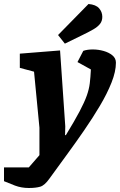

<svg xmlns="http://www.w3.org/2000/svg" viewBox="-103 -766 599 959"><path d="M41 173Q4 173 -28 161Q-60 149 -83 139V70H41L94 9V-128L67 -408L-4 -427V-498L197 -514L223 -135L222 -91H226Q270 -163 294.5 -209.5Q319 -256 330.5 -288.5Q342 -321 345.5 -350.5Q349 -380 351 -419L284 -456L313 -512Q333 -519 360.5 -519Q388 -519 414.5 -511.5Q441 -504 458.5 -489.5Q476 -475 476 -453Q476 -409 454 -353.5Q432 -298 396 -237.5Q360 -177 318 -116Q276 -55 235 1L144 126Q120 160 98 166.5Q76 173 41 173ZM221 -548 187 -591 339 -746Q376 -743 392 -724.5Q408 -706 408 -682Q408 -661 396.5 -646.5Q385 -632 363.5 -619.5Q342 -607 311 -592Z"/></svg>

Font: Faustina ExtraBold
Style: Italic
Weight: 800
Italic angle: -8°
Designer: Alfonso Garcia
Foundry: http://www.omnibus-type.com
Version: Version 1.200